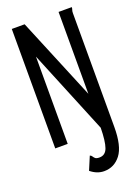

<svg xmlns="http://www.w3.org/2000/svg" viewBox="-153 -688 681 941"><g transform="rotate(-20 187.5 -218.0)"><path d="M278 -623H347Q347 -616 344.5 -610Q342 -604 342 -593V0Q342 100 308.5 143.5Q275 187 222 187Q185 187 152 160L181 91Q188 93 191.5 99Q195 105 201 110.5Q207 116 223 116Q254 116 265.5 83.5Q277 51 278 -19L99 -455V0H34V-623H101L278 -196Z"/></g></svg>

Font: Inconsolata Condensed Medium
Style: Regular
Weight: 500
Width: 3
Monospace: yes
Designer: Raph Levien, Cyreal, Brenton Simpson
Foundry: Raph Levien, Cyreal, Google
Version: Version 3.100; ttfautohint (v1.8.4.7-5d5b)